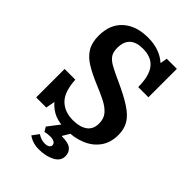

<svg xmlns="http://www.w3.org/2000/svg" viewBox="-271 -838 1155 1155"><g transform="rotate(45 306.5 -260.5)"><path d="M322 11Q265 11 225.5 -5.5Q186 -22 155 -58L144 0H58V-242H149Q155 -142 198 -100.5Q241 -59 312 -59Q369 -59 403 -83Q437 -107 437 -157Q437 -198 414.5 -224.5Q392 -251 351.5 -271.5Q311 -292 257 -314Q195 -340 151 -367Q107 -394 84 -432Q61 -470 61 -528Q61 -625 120.5 -678Q180 -731 280 -731Q379 -731 441 -675L449 -720H535V-478H448Q448 -572 413 -617Q378 -662 305 -662Q192 -662 192 -555Q192 -520 206 -499Q220 -478 252.5 -460Q285 -442 341 -417Q425 -379 475 -346Q525 -313 546.5 -276.5Q568 -240 568 -191Q568 -124 535 -79Q502 -34 446.5 -11.5Q391 11 322 11ZM290 210Q237 210 199 182L230 140Q259 160 289 160Q309 160 320 153Q331 146 331 134Q331 121 318.5 113.5Q306 106 286 106Q275 106 262 107.5Q249 109 240 112L223 83L300 -17H374L332 53L333 56Q389 56 411 75Q433 94 433 126Q433 166 391 188Q349 210 290 210Z"/></g></svg>

Font: Domine
Style: Regular
Weight: 400
Designer: Pablo Impallari, Rodrigo Fuenzalida, Brenda Gallo
Foundry: Pablo Impallari, Rodrigo Fuenzalida, Brenda Gallo
Version: Version 2.000;September 19, 2022;FontCreator 14.0.0.2877 64-